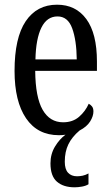

<svg xmlns="http://www.w3.org/2000/svg" viewBox="-20 -566 471 818"><path d="M298 232Q250 232 222.5 208Q195 184 195 130Q195 90 214.5 58Q234 26 259 8Q252 9 245.5 9.5Q239 10 231 10Q140 10 91 -62Q42 -134 42 -264Q42 -405 89.5 -475.5Q137 -546 223 -546Q303 -546 348 -484.5Q393 -423 393 -304V-264H130Q131 -152 161.5 -98.5Q192 -45 249 -45Q290 -45 317 -68.5Q344 -92 358 -124Q366 -120 372 -112.5Q378 -105 378 -91Q378 -71 364 -48.5Q350 -26 319 -10Q287 17 271.5 48.5Q256 80 256 123Q256 155 270 170Q284 185 308 185Q320 185 332 182.5Q344 180 357 173V219Q346 226 329 229Q312 232 298 232ZM307 -313Q306 -395 287.5 -445.5Q269 -496 225 -496Q180 -496 156.5 -448.5Q133 -401 131 -313Z"/></svg>

Font: Noto Serif Bengali ExtraCondensed
Style: Regular
Weight: 400
Width: 2
Designer: Juan Bruce, Universal Thirst, Indian Type Foundry and the Monotype Design Team.
Foundry: Monotype Imaging Inc.
Version: Version 2.003; ttfautohint (v1.8.4.7-5d5b)